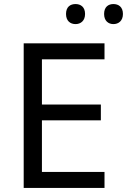

<svg xmlns="http://www.w3.org/2000/svg" viewBox="-20 -928 627 948"><path d="M353 -809C378 -809 400 -825 400 -859C400 -894 378 -908 353 -908C327 -908 306 -894 306 -859C306 -825 327 -809 353 -809ZM540 -809C565 -809 587 -825 587 -859C587 -894 565 -908 540 -908C515 -908 494 -894 494 -859C494 -825 515 -809 540 -809ZM97 0H496V-79H187V-334H478V-412H187V-635H496V-714H97Z"/></svg>

Font: Noto Sans Math
Style: Regular
Weight: 400
Designer: Monotype Design Team, Delve Withrington, Jeff Kellem
Foundry: Monotype Imaging Inc., Delve Fonts LLC
Version: Version 3.000